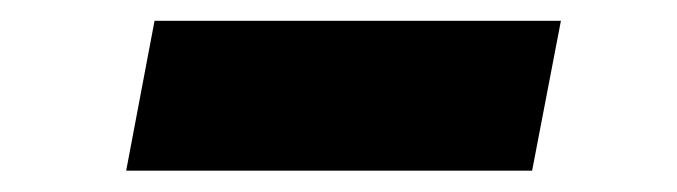

<svg xmlns="http://www.w3.org/2000/svg" viewBox="-20 -384 642 182"><path d="M126.5 -364.3H511.7L484.4 -222.2H99.6Z"/></svg>

Font: Hack
Style: Bold Italic
Weight: 700
Italic angle: -11°
Monospace: yes
Designer: Christopher Simpkins
Foundry: Christopher Simpkins
Version: Version 2.017; ttfautohint (v1.4.1) -l 4 -r 80 -G 350 -x 0 -